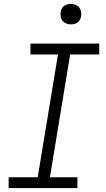

<svg xmlns="http://www.w3.org/2000/svg" viewBox="-20 -957 540 977"><path d="M374 0H24V-55H172L275 -680H135V-735H485V-680H337L234 -55H374ZM341 -833Q328 -833 317 -837.5Q306 -842 298.5 -851Q291 -860 289 -872.5Q287 -885 289 -898Q290 -906 295 -914.5Q300 -923 307.5 -928Q315 -933 323.5 -935Q332 -937 340 -937Q353 -937 364.5 -932.5Q376 -928 383 -919Q390 -910 392.5 -897.5Q395 -885 392 -872Q391 -864 386 -855.5Q381 -847 374 -842Q367 -837 358 -835Q349 -833 341 -833Z"/></svg>

Font: Iosevka Light Oblique
Style: Regular
Weight: 300
Italic angle: -9°
Monospace: yes
Designer: Belleve Invis
Foundry: Belleve Invis
Version: Version 32.5.0; ttfautohint (v1.8.4)